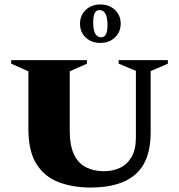

<svg xmlns="http://www.w3.org/2000/svg" viewBox="-20 -829 801 859"><path d="M386 10Q306 10 242.5 -14Q179 -38 143 -95.5Q107 -153 107 -252V-510L30 -544V-560H369V-544L292 -510V-245Q292 -176 312 -136Q332 -96 367 -79.5Q402 -63 445 -63Q484 -63 516.5 -78Q549 -93 568.5 -126.5Q588 -160 588 -215V-512L511 -544V-560H731V-544L654 -511V-235Q654 -110 587 -50Q520 10 386 10ZM429 -809Q469 -809 494.5 -784.5Q520 -760 520 -723Q520 -686 494.5 -661.5Q469 -637 429 -637Q389 -637 363.5 -661Q338 -685 338 -723Q338 -760 363.5 -784.5Q389 -809 429 -809ZM425 -784Q411 -784 404 -771Q397 -758 397 -729Q397 -662 433 -662Q461 -662 461 -717Q461 -784 425 -784Z"/></svg>

Font: Spectral SC ExtraBold
Style: Regular
Weight: 800
Designer: Jean-Baptiste Levee
Foundry: Production Type
Version: Version 2.001